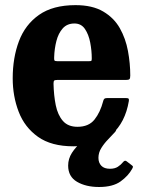

<svg xmlns="http://www.w3.org/2000/svg" viewBox="-20 -555 558 748"><path d="M29.5 -250Q29.5 -330 53.8 -394.5Q78 -459 132 -497Q186 -535 274 -535Q340 -535 382 -510.2Q424 -485.5 446.8 -445.2Q469.5 -405 478.5 -356.5Q487.5 -308 487.5 -260.5Q487.5 -249.5 484.2 -246.5Q481 -243.5 470 -243.5H202.5Q193.5 -243.5 191 -240.8Q188.5 -238 188.5 -229Q189.5 -183.5 197.2 -145.2Q205 -107 225 -84Q245 -61 282 -61Q325.5 -61 348 -89Q370.5 -117 382 -161Q383 -166.5 386.2 -169.8Q389.5 -173 397.5 -173H470Q479 -173 481 -170.5Q483 -168 482 -161.5Q468 -78 415.5 -31.5Q363 15 266 15Q180 15 128 -22Q76 -59 52.8 -119.5Q29.5 -180 29.5 -250ZM204.5 -316.5H324Q334 -316.5 335.8 -318Q337.5 -319.5 337.5 -327.5Q337.5 -357.5 331.5 -389Q325.5 -420.5 311 -442Q296.5 -463.5 270 -463.5Q241.5 -463.5 224.5 -444.5Q207.5 -425.5 199.8 -395.5Q192 -365.5 191 -332Q190.5 -323 192 -319.8Q193.5 -316.5 204.5 -316.5ZM366 173.5Q314.5 173.5 280 153.2Q245.5 133 245.5 90Q245.5 63.5 260.2 40.5Q275 17.5 298 -2Q321 -21.5 345.8 -37.8Q370.5 -54 390.5 -67.5Q399 -73 408.8 -70.8Q418.5 -68.5 422 -65Q431 -57 432.5 -52.2Q434 -47.5 428 -40.5Q416.5 -27.5 401.2 -12Q386 3.5 374.8 21.5Q363.5 39.5 363.5 60Q363.5 79 374.8 90.8Q386 102.5 408.5 102.5Q427 102.5 439 94.8Q451 87 459 77Q466.5 67.5 473.5 73.5L493 88.5Q498 92 498 94.5Q498 97 495 102.5Q480 130 449.8 151.8Q419.5 173.5 366 173.5Z"/></svg>

Font: Besley* Narrow
Style: Bold
Weight: 700
Width: 4
Designer: Owen Earl
Foundry: indestructible type*
Version: Version 3.000; ttfautohint (v1.8.3)